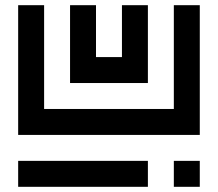

<svg xmlns="http://www.w3.org/2000/svg" viewBox="-20 -720 840 740"><path d="M650 -300H150V-700H50V-200H750V-700H650ZM550 -400V-700H450V-500H350V-700H250V-400ZM550 0V-100H50V0ZM750 0V-100H650V0Z"/></svg>

Font: Mourier
Style: Regular
Weight: 400
Designer: Eric Mourier
Foundry: Velvetyne Type Foundry
Version: Version 2.000;hotconv 1.0.109;makeotfexe 2.5.65596